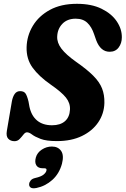

<svg xmlns="http://www.w3.org/2000/svg" viewBox="-20 -730 659 1007"><path d="M278.5 10Q223 10 193 -1.5Q163 -13 148 -24.5Q133 -36 121.5 -36Q112 -36 103 -24.2Q94 -12.5 83 -1Q72 10.5 56 10.5Q35.5 10.5 23.2 -2.5Q11 -15.5 16 -44L42.5 -199.5Q47 -223 57.2 -237.5Q67.5 -252 85.5 -252Q105 -252 113.5 -240.2Q122 -228.5 129.5 -197.5L134.5 -170Q144.5 -123 174.5 -98Q204.5 -73 253 -73Q296 -73 320.5 -94.2Q345 -115.5 347 -155Q349 -189 326 -218Q303 -247 246.5 -286Q184 -329.5 151 -375Q118 -420.5 119.5 -482Q121 -542.5 152.2 -594.5Q183.5 -646.5 241.8 -678.2Q300 -710 383.5 -710Q460 -710 512.5 -684.2Q565 -658.5 592.2 -618.2Q619.5 -578 619 -534Q619 -503 602.2 -480.8Q585.5 -458.5 555 -458.5Q507.5 -458.5 484.5 -519L473.5 -550.5Q461 -588.5 438.2 -610.2Q415.5 -632 377 -632Q333 -632 307.2 -605.2Q281.5 -578.5 280 -538.5Q278.5 -506 302.2 -474.8Q326 -443.5 378 -406.5Q435.5 -366.5 468.8 -333.2Q502 -300 515.2 -266.2Q528.5 -232.5 527.5 -190Q526 -134 495.5 -88.8Q465 -43.5 409.8 -16.8Q354.5 10 278.5 10ZM204 152.5Q180 152.5 170.5 137Q161 121.5 168 96Q175 70.5 199.5 54.5Q224 38.5 252 38.5Q284.5 38.5 300.5 61.5Q316.5 84.5 305 129Q290.5 181.5 254 214Q217.5 246.5 171 256Q149 260 140.2 253.2Q131.5 246.5 133 234.5Q134 224.5 141.5 215.8Q149 207 165 203.5Q195.5 196.5 208.2 186Q221 175.5 223.5 165Q227 152.5 212.5 152.5Z"/></svg>

Font: Fraunces 144pt S100
Style: Bold Italic
Weight: 700
Italic angle: -16°
Version: Version 1.000; ttfautohint (v1.8.3)